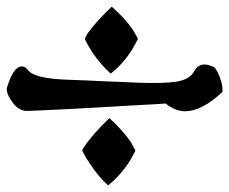

<svg xmlns="http://www.w3.org/2000/svg" viewBox="-74 -768 689 577"><path d="M254.9 -413.1Q293.9 -377 317.4 -343.8Q323.2 -335 333 -315.4Q324.2 -296.9 313.5 -280.3Q287.1 -240.2 251 -210.9Q222.7 -235.4 195.3 -277.3Q190.4 -284.2 184.6 -293.9Q179.7 -303.7 172.9 -315.4Q174.8 -321.3 180.7 -329.1Q203.1 -363.3 254.9 -413.1Q254.9 -413.1 254.9 -413.1ZM423.8 -457Q421.9 -457 397.5 -455.1Q372.1 -454.1 325.2 -451.2Q288.1 -449.2 241.2 -446.3Q193.4 -443.4 135.7 -440.4Q19.5 -434.6 5.9 -434.6Q-16.6 -435.5 -33.2 -456.1Q-54.7 -483.4 -53.7 -502.9Q-53.7 -502.9 -53.7 -502.9Q-47.9 -521.5 -42 -535.2Q-26.4 -568.4 -8.8 -568.4Q2.9 -568.4 10.7 -556.6Q31.2 -531.2 132.8 -528.3Q188.5 -526.4 246.1 -523.4Q275.4 -522.5 298.8 -521.5Q322.3 -520.5 340.8 -519.5Q416 -516.6 456.1 -522.5Q496.1 -529.3 508.8 -552.7Q515.6 -565.4 523.4 -569.3Q530.3 -574.2 540 -574.2Q540 -574.2 541 -574.2Q544.9 -574.2 553.7 -572.3Q560.5 -569.3 561.5 -569.3Q573.2 -569.3 585 -540Q595.7 -512.7 594.7 -494.1Q594.7 -493.2 594.7 -492.2Q534.2 -434.6 483.4 -433.6Q452.1 -433.6 423.8 -457ZM261.7 -748Q301.8 -712.9 325.2 -678.7Q330.1 -669.9 340.8 -651.4Q331.1 -632.8 321.3 -616.2Q294.9 -575.2 258.8 -546.9Q230.5 -571.3 202.1 -612.3Q198.2 -620.1 192.4 -628.9Q186.5 -638.7 180.7 -651.4Q182.6 -656.2 187.5 -665Q210 -698.2 261.7 -748Q261.7 -748 261.7 -748Z"/></svg>

Font: Tolkien Dwarf Runes
Style: Regular
Weight: 400
Version: Regular